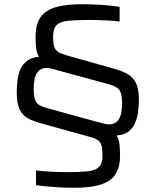

<svg xmlns="http://www.w3.org/2000/svg" viewBox="-20 -716 736 907"><path d="M327.1 171Q292 171 258 169Q224 166.9 195.8 164.1Q167.5 161.4 150.1 158.4V89.5Q167.2 91.4 190.8 93.1Q214.5 94.9 241.1 96.1Q267.7 97.3 292.7 97.3Q355.3 97.3 393 93.4Q430.7 89.5 447.5 72.7Q464.3 55.9 464.3 19Q464.3 -12.6 459.5 -29.1Q454.6 -45.6 441.4 -54.3Q428.1 -63.1 402.5 -70L174.4 -133.2Q145.7 -141.3 124.1 -150.9Q102.5 -160.4 88.1 -176.1Q73.8 -191.7 66.4 -216.5Q59.1 -241.2 59.1 -279.1Q59.1 -308.4 62.7 -336.9Q66.2 -365.5 76.9 -389.4Q87.7 -413.3 108.6 -429Q129.5 -444.7 164.2 -447.9Q152 -467.7 150.1 -492.5Q148.1 -517.3 148.1 -543.7Q148.1 -590.4 163 -620.3Q177.8 -650.2 206.7 -666.6Q235.6 -682.9 276.4 -689.5Q317.2 -696 368.7 -696Q404.2 -696 437.9 -694.2Q471.7 -692.5 499.7 -689.4Q527.7 -686.4 545.1 -683.4V-614.5Q518.1 -617.9 478 -619.8Q437.9 -621.8 402.5 -621.8Q340.4 -621.8 302.4 -617.9Q264.5 -614 247.7 -597.7Q230.9 -581.4 230.9 -544Q230.9 -512.3 236.2 -495.3Q241.5 -478.3 257.3 -469.4Q273 -460.5 304.1 -451.7L523.1 -390.3Q549.5 -382.6 570.4 -372.8Q591.3 -362.9 605.9 -347.8Q620.5 -332.7 628.3 -307.7Q636.1 -282.7 636.1 -244.8Q636.1 -216 632.3 -187.3Q628.5 -158.5 618 -134.4Q607.5 -110.2 586.6 -94.4Q565.7 -78.7 531 -76Q542.6 -56.2 544.8 -31.4Q547.1 -6.6 547.1 19.2Q547.1 65.9 532.2 95.8Q517.3 125.7 488.5 141.8Q459.6 157.9 419.3 164.5Q379 171 327.1 171ZM139.1 -296.5Q139.1 -265.8 144.1 -248.5Q149.1 -231.2 162.4 -221.9Q175.7 -212.6 201.4 -205.7L435.1 -141.1Q454.4 -136.3 469.4 -132.3Q484.3 -128.4 494.8 -128.4Q524.9 -128.4 540.8 -151.9Q556.6 -175.5 556.6 -227Q556.6 -258.2 551.4 -275.4Q546.2 -292.7 531.8 -302.2Q517.3 -311.8 488.4 -319.6L261.5 -381.4Q240.7 -386.6 226.3 -390.9Q212 -395.1 201 -395.1Q170.7 -395.1 154.9 -371.5Q139.1 -348 139.1 -296.5Z"/></svg>

Font: Saira Thin
Style: Regular
Weight: 100
Designer: Hector Gatti with collaboration of the Omnibus-Type team
Foundry: Omnibus-Type
Version: Version 1.101